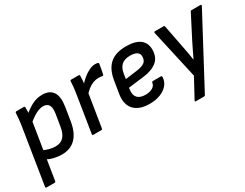

<svg xmlns="http://www.w3.org/2000/svg" viewBox="-72 -957 2040 1598"><g transform="rotate(-30 948.0 -158.5)"><path d="M269 12Q230 12 190 2Q150 -8 128 -24L137 -106Q162 -90 195 -81.5Q228 -73 257 -73Q307 -73 335 -103.5Q363 -134 373 -197L391 -307Q400 -363 384.5 -389Q369 -415 331 -415Q298 -415 259 -394Q220 -373 168 -328L179 -412Q233 -458 277.5 -480Q322 -502 372 -502Q444 -502 474 -455.5Q504 -409 489 -317L468 -187Q452 -90 402 -39Q352 12 269 12ZM20 185Q9 185 11 174L98 -374Q102 -399 104.5 -427Q107 -455 108 -477Q108 -490 120 -490H189Q200 -490 200 -479Q200 -472 200 -459Q200 -446 199.5 -433.5Q199 -421 197 -415L194 -362L108 174Q106 185 97 185Z M576 0Q565 0 567 -11L624 -369Q629 -398 631.5 -424.5Q634 -451 635 -478Q635 -490 647 -490H716Q727 -490 727 -480Q727 -461 725.5 -437.5Q724 -414 721 -397L717 -342L664 -11Q663 -6 660.5 -3Q658 0 653 0ZM700 -305 711 -396Q737 -427 766 -450.5Q795 -474 825 -488Q855 -502 880 -502Q899 -502 907 -499Q912 -497 913.5 -493.5Q915 -490 914 -485Q911 -464 906.5 -440Q902 -416 897 -394Q894 -382 883 -386Q876 -387 867 -388Q858 -389 847 -389Q823 -389 797.5 -379.5Q772 -370 747.5 -351Q723 -332 700 -305Z M1113 12Q1013 12 965 -40Q917 -92 932 -187L952 -309Q969 -408 1024 -455Q1079 -502 1178 -502Q1266 -502 1311 -468Q1356 -434 1356 -370Q1356 -296 1309 -257.5Q1262 -219 1176 -209L1029 -191L1026 -171Q1020 -121 1044.5 -96Q1069 -71 1120 -71Q1160 -71 1187 -86.5Q1214 -102 1217 -128Q1219 -140 1229 -140H1305Q1315 -140 1315 -129Q1314 -88 1288 -56Q1262 -24 1216.5 -6Q1171 12 1113 12ZM1042 -266 1163 -282Q1213 -290 1234 -308Q1255 -326 1255 -362Q1255 -389 1233 -403.5Q1211 -418 1170 -418Q1115 -418 1086 -391.5Q1057 -365 1049 -312Z M1455 185Q1442 185 1449 173L1547 -8L1442 -477Q1439 -490 1452 -490H1533Q1543 -490 1544 -480L1585 -269Q1592 -235 1598.5 -199Q1605 -163 1610 -127H1612Q1629 -163 1646 -198Q1663 -233 1680 -267L1790 -481Q1792 -486 1795.5 -488Q1799 -490 1804 -490H1887Q1892 -490 1894.5 -486.5Q1897 -483 1894 -477L1546 176Q1542 185 1532 185Z"/></g></svg>

Font: Sofia Sans SemiBold
Style: Italic
Weight: 600
Italic angle: -9°
Designer: Botio Nikoltchev, Ani Petrova
Foundry: lettersoup
Version: Version 4.100-B